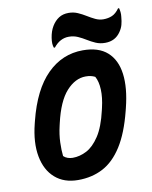

<svg xmlns="http://www.w3.org/2000/svg" viewBox="-102 -1024 886 1119"><g transform="rotate(-10 341.0 -464.5)"><path d="M426 -720Q519 -720 570.5 -674Q622 -628 633 -544Q644 -460 615 -345L611 -329Q579 -202 530 -125Q481 -48 416 -14Q351 20 269 20Q186 20 133 -26.5Q80 -73 64.5 -156Q49 -239 76 -347L80 -363Q125 -542 214.5 -631Q304 -720 426 -720ZM217 -311Q205 -260 203.5 -214Q202 -168 206 -133Q216 -123 230.5 -118Q245 -113 260 -113Q302 -113 342.5 -134Q383 -155 418 -208Q453 -261 475 -357L478 -370Q492 -429 490 -477Q488 -525 471 -555Q459 -561 446 -564Q433 -567 416 -567Q354 -567 301.5 -509Q249 -451 220 -324ZM576 -877Q605 -877 628 -887Q651 -897 671 -925H677Q680 -914 681.5 -901Q683 -888 681 -873Q679 -847 673.5 -827Q668 -807 655 -788Q623 -740 563 -740Q532 -740 507 -751Q482 -762 459.5 -776Q437 -790 412.5 -801Q388 -812 359 -812Q307 -812 269 -764H263Q254 -785 260 -823Q266 -862 283 -890Q300 -918 324 -933.5Q348 -949 382 -949Q411 -949 436 -938Q461 -927 483.5 -913Q506 -899 529 -888Q552 -877 576 -877Z"/></g></svg>

Font: Recursive Sn Csl St XBd
Style: Italic
Weight: 800
Italic angle: -15°
Version: Version 1.079;hotconv 1.0.112;makeotfexe 2.5.65598; ttfautoh